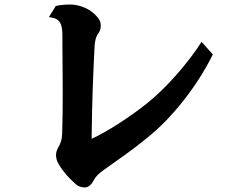

<svg xmlns="http://www.w3.org/2000/svg" viewBox="-20 -803 1040 840"><path d="M287.1 -783.2Q317.9 -783.2 349.6 -769.8Q381.3 -756.3 402.8 -731.9Q411.1 -723.1 416 -713.4Q420.9 -703.6 420.9 -692.9Q420.9 -685.5 419.4 -677Q418 -668.5 412.1 -660.2Q402.8 -647.9 398.9 -633.3Q395 -618.7 394 -605Q392.1 -567.4 389.9 -519.3Q387.7 -471.2 385.7 -417.2Q383.8 -363.3 382.6 -306.6Q381.3 -250 380.9 -195.8Q405.8 -207 436 -224.1Q466.3 -241.2 499 -262.2Q531.7 -283.2 564.5 -306.6Q597.2 -330.1 627 -354Q656.7 -377.9 688.5 -408.9Q720.2 -439.9 751.5 -475.3Q782.7 -510.7 811 -547.6Q839.4 -584.5 861.8 -620.1L911.1 -564.9Q885.7 -513.2 853 -461.9Q820.3 -410.6 783 -363.3Q745.6 -315.9 706.1 -274.9Q667.5 -235.4 621.6 -198Q575.7 -160.6 527.1 -125.7Q478.5 -90.8 432.1 -58.1Q417 -47.4 406.7 -37.1Q396.5 -26.9 388.2 -11.2Q379.9 3.9 370.4 10.5Q360.8 17.1 351.1 17.1Q342.8 17.1 332.5 14.4Q322.3 11.7 314 4.9Q300.3 -6.8 284.9 -22.5Q269.5 -38.1 255.9 -56.2Q242.2 -74.2 232.9 -91.8Q225.1 -108.4 225.1 -125Q225.1 -134.3 227.8 -142.3Q230.5 -150.4 234.9 -158.2Q241.2 -168 246.3 -183.1Q251.5 -198.2 252 -219.2Q253.4 -259.3 253.9 -305.2Q254.4 -351.1 254.4 -398.9Q254.4 -446.8 253.9 -492.7Q253.4 -538.6 253.2 -578.9Q252.9 -619.1 252.9 -648.9Q252.9 -679.2 246.8 -695.6Q240.7 -711.9 227.5 -719Q214.4 -726.1 193.8 -728L224.1 -776.9Q237.8 -779.8 252.7 -781.5Q267.6 -783.2 287.1 -783.2Z"/></svg>

Font: BIZ UDMincho
Style: Bold
Weight: 700
Monospace: yes
Designer: TypeBank Co., Ltd.
Foundry: Morisawa Inc.
Version: Version 1.06